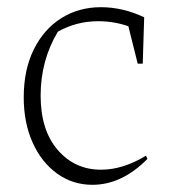

<svg xmlns="http://www.w3.org/2000/svg" viewBox="-20 -507 473 534"><path d="M237 7Q182 7 138.5 -24.5Q95 -56 70.5 -111Q46 -166 46 -236Q46 -313 74 -369.5Q102 -426 150.5 -456.5Q199 -487 261 -487Q321 -487 381 -459L377 -330H363L337 -434Q297 -448 253 -448Q193 -448 141 -419Q93 -339 93 -241Q93 -145 140.5 -90Q188 -35 261 -35Q322 -35 386 -74L390 -65Q319 7 237 7Z"/></svg>

Font: Piazzolla ExtraLight
Style: Regular
Weight: 200
Designer: Juan Pablo del Peral
Foundry: Huerta Tipografica
Version: Version 1.330